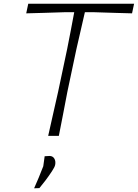

<svg xmlns="http://www.w3.org/2000/svg" viewBox="-20 -733 744 1036"><path d="M240 0Q253.5 -61 266.2 -116.5Q279 -172 293.5 -237.5L342.5 -469Q353.5 -524.5 362.5 -571.5Q371.5 -618.5 380.5 -667H325.5Q262.5 -665 214 -663.5Q165.5 -662 121.5 -661L132.5 -713H703.5L692.5 -661Q649.5 -662 601.2 -663.5Q553 -665 490.5 -667H438Q427 -619 416.2 -572Q405.5 -525 392.5 -469L343.5 -237.5Q330.5 -169.5 320 -114.8Q309.5 -60 297.5 0ZM164 283Q177 254.5 188.5 226.5Q200 198.5 213.5 164Q215.5 151 217.2 137.2Q219 123.5 221 110L249 108.5Q266 109.5 273.8 123.8Q281.5 138 277.5 157Q275.5 168 260.2 191.2Q245 214.5 226 239.8Q207 265 192.5 282Z"/></svg>

Font: Commissioner Loud ExtraLight
Style: Italic
Weight: 200
Italic angle: -12°
Designer: Kostas Bartsokas
Foundry: Kostas Bartsokas
Version: Version 1.000; ttfautohint (v1.8.3)